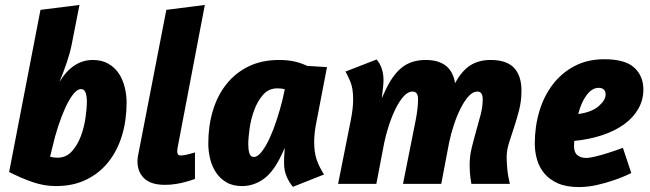

<svg xmlns="http://www.w3.org/2000/svg" viewBox="-20 -745 2634 778"><path d="M493 -330Q493 -258 474.5 -196.5Q456 -135 419.5 -89Q383 -43 329.5 -17Q276 9 207 9Q159 9 112.5 -7Q66 -23 17 -48L144 -705L302 -725L270 -562Q263 -528 250.5 -491.5Q238 -455 221 -413Q275 -502 356 -502Q393 -502 419.5 -486.5Q446 -471 462 -446.5Q478 -422 485.5 -391Q493 -360 493 -330ZM308 -384Q293 -384 276.5 -363Q260 -342 244.5 -308Q229 -274 215.5 -232.5Q202 -191 193 -151L183 -110Q196 -106 213 -106Q248 -106 271 -131.5Q294 -157 307.5 -193Q321 -229 326.5 -268Q332 -307 332 -333Q332 -354 327 -369Q322 -384 308 -384Z M770 -20Q752 -13 732 -8Q715 -3 693 0.5Q671 4 648 4Q592 4 564.5 -22Q537 -48 537 -92Q537 -99 538 -107Q539 -115 541 -123L654 -705L810 -725L702 -159Q700 -146 699 -142Q698 -138 698 -133Q698 -126 700.5 -120.5Q703 -115 713 -115Q719 -115 728 -116.5Q737 -118 746 -120.5Q755 -123 761.5 -125Q768 -127 770 -127Z M1009 -109Q1024 -109 1041 -131Q1058 -153 1073.5 -187Q1089 -221 1102 -261.5Q1115 -302 1124 -338L1134 -383Q1123 -387 1104 -387Q1069 -387 1046.5 -361.5Q1024 -336 1010.5 -300Q997 -264 991.5 -225Q986 -186 986 -160Q986 -139 990.5 -124Q995 -109 1009 -109ZM961 9Q923 9 897 -6.5Q871 -22 855 -46.5Q839 -71 831.5 -101.5Q824 -132 824 -163Q824 -235 842.5 -296.5Q861 -358 897.5 -404Q934 -450 987.5 -476Q1041 -502 1111 -502Q1144 -502 1170.5 -496.5Q1197 -491 1225 -478L1305 -473L1263 -255Q1258 -231 1255.5 -209.5Q1253 -188 1253 -170Q1253 -128 1263 -98.5Q1273 -69 1293 -38L1167 12Q1152 -5 1141.5 -29.5Q1131 -54 1131 -84Q1131 -96 1131.5 -111Q1132 -126 1134 -146L1121 -118Q1089 -49 1048.5 -20Q1008 9 961 9Z M2093 -378Q2093 -336 2083.5 -299Q2074 -262 2063 -229Q2052 -196 2042.5 -166Q2033 -136 2033 -108Q2033 -90 2035.5 -61.5Q2038 -33 2046 0H1890Q1885 -30 1884 -46.5Q1883 -63 1883 -76Q1883 -112 1891.5 -146.5Q1900 -181 1909.5 -214.5Q1919 -248 1927.5 -280Q1936 -312 1936 -343Q1936 -357 1931 -365.5Q1926 -374 1914 -374Q1896 -374 1878.5 -354.5Q1861 -335 1846 -305Q1831 -275 1819 -238.5Q1807 -202 1800 -168L1768 0H1613L1664 -256Q1669 -281 1671.5 -303.5Q1674 -326 1674 -343Q1674 -357 1669 -365.5Q1664 -374 1651 -374Q1633 -374 1615.5 -354.5Q1598 -335 1583 -304.5Q1568 -274 1556 -237.5Q1544 -201 1537 -167L1505 0H1350L1401 -256Q1406 -281 1408.5 -302.5Q1411 -324 1411 -342Q1411 -389 1398.5 -417Q1386 -445 1380 -455L1506 -504Q1520 -488 1527 -466.5Q1534 -445 1534 -421Q1534 -410 1532.5 -394.5Q1531 -379 1527 -347L1540 -375Q1570 -441 1608.5 -471.5Q1647 -502 1705 -502Q1809 -502 1824 -408Q1851 -458 1885.5 -480Q1920 -502 1968 -502Q2033 -502 2063 -470Q2093 -438 2093 -378Z M2147 -163Q2147 -232 2165.5 -294Q2184 -356 2220 -403Q2256 -450 2308.5 -477.5Q2361 -505 2429 -505Q2513 -505 2550 -471Q2587 -437 2587 -382Q2587 -340 2566.5 -304Q2546 -268 2508.5 -241Q2471 -214 2419.5 -197Q2368 -180 2307 -174Q2307 -170 2306.5 -163.5Q2306 -157 2306 -152Q2306 -127 2320 -116Q2334 -105 2355 -105Q2369 -105 2393.5 -111Q2418 -117 2443 -125Q2472 -134 2504 -146L2538 -44Q2504 -27 2468 -15Q2437 -4 2399.5 4.5Q2362 13 2326 13Q2275 13 2241 -2Q2207 -17 2186 -42Q2165 -67 2156 -98.5Q2147 -130 2147 -163ZM2405 -389Q2379 -389 2357 -359.5Q2335 -330 2323 -283Q2377 -290 2405.5 -314.5Q2434 -339 2434 -362Q2434 -389 2405 -389Z"/></svg>

Font: Amaranth
Style: Bold Italic
Weight: 700
Italic angle: -12°
Designer: Gesine Todt
Foundry: Gesine Todt
Version: Version 1.001